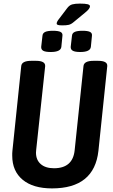

<svg xmlns="http://www.w3.org/2000/svg" viewBox="-20 -1040 630 1067"><path d="M269 7Q164 7 106 -41Q48 -89 48 -175Q48 -181 48 -188Q48 -195 49 -202L98 -673Q101 -702 154 -702H180Q233 -702 231 -672L181 -206Q181 -202 180.5 -198.5Q180 -195 180 -192Q180 -151 206.5 -128Q233 -105 280 -105Q385 -105 395 -206L444 -673Q447 -702 500 -702H525Q579 -702 576 -672L527 -202Q504 7 269 7ZM426 -751Q397 -751 384.5 -758Q372 -765 373 -780L380 -841Q381 -856 395 -862.5Q409 -869 439 -869Q468 -869 480.5 -862.5Q493 -856 491 -841L485 -780Q482 -751 426 -751ZM262 -751Q232 -751 220 -758Q208 -765 209 -780L216 -841Q217 -856 231 -862.5Q245 -869 274 -869Q304 -869 316.5 -862.5Q329 -856 327 -841L321 -780Q318 -751 262 -751ZM327 -899Q308 -899 301.5 -901.5Q295 -904 295 -909Q295 -919 308 -935L352 -993Q365 -1011 381 -1015.5Q397 -1020 424 -1020Q454 -1020 467 -1016.5Q480 -1013 480 -1005Q480 -991 452 -969L389 -917Q375 -905 362 -902Q349 -899 327 -899Z"/></svg>

Font: Asap Condensed Condensed SemiBold
Style: Italic
Weight: 600
Width: 3
Italic angle: -6°
Designer: Pablo Cosgaya
Foundry: Omnibus-Type
Version: Version 3.001; ttfautohint (v1.8.4.7-5d5b)